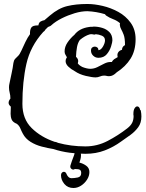

<svg xmlns="http://www.w3.org/2000/svg" viewBox="-20 -682 731 960"><path d="M407 87Q369 87 327.5 81.5Q286 76 246 63Q220 59 189 51Q158 43 132.5 27Q107 11 94 -14Q87 -27 81.5 -40.5Q76 -54 64 -63Q44 -71 38.5 -84Q33 -97 33 -113Q33 -120 33.5 -127.5Q34 -135 34 -143V-149Q23 -158 23 -168Q23 -178 32 -189V-190Q32 -205 28.5 -218Q25 -231 25 -245Q25 -250 25.5 -254.5Q26 -259 27 -263Q32 -289 38 -315.5Q44 -342 47 -367Q49 -380 55.5 -387.5Q62 -395 70 -402Q78 -409 87 -429Q96 -449 107 -472Q118 -495 130 -511Q129 -532 136 -543.5Q143 -555 168 -555H172Q174 -570 184 -575Q194 -580 202 -581L229 -604Q272 -641 316 -651.5Q360 -662 414 -662H419Q452 -662 493 -652.5Q534 -643 571.5 -622.5Q609 -602 633.5 -568Q658 -534 658 -486Q658 -429 633 -389Q608 -349 563 -320L561 -318Q554 -311 545 -306Q536 -301 525 -301Q518 -301 513 -302.5Q508 -304 500 -304Q490 -304 479.5 -299.5Q469 -295 458 -295Q441 -295 409 -302.5Q377 -310 354 -326Q335 -336 321.5 -349Q308 -362 308 -377Q308 -386 314 -395H315Q311 -403 307 -409Q303 -415 303 -425Q303 -448 317.5 -469.5Q332 -491 352 -508Q376 -540 425 -547Q429 -548 432 -548Q435 -548 438 -548H441Q443 -548 445 -548.5Q447 -549 449 -549Q470 -549 491.5 -542.5Q513 -536 527.5 -521Q542 -506 542 -480Q542 -472 535.5 -450.5Q529 -429 514 -411Q499 -393 472 -393Q457 -393 446 -403.5Q435 -414 435 -429Q435 -440 441 -444.5Q447 -449 454 -449Q461 -449 466.5 -444.5Q472 -440 472 -431Q485 -432 495 -449.5Q505 -467 505 -480Q505 -497 489.5 -503.5Q474 -510 459 -511Q455 -509 451 -509Q448 -509 445.5 -510Q443 -511 440 -511Q437 -511 434 -511Q431 -511 428 -510Q404 -503 379 -482Q369 -468 365 -446.5Q361 -425 360 -398L362 -396Q371 -387 371 -376Q371 -373 369 -365Q376 -355 392 -347Q402 -343 412.5 -340.5Q423 -338 431 -338Q450 -338 467 -346.5Q484 -355 500.5 -363.5Q517 -372 532 -372H539Q544 -381 551 -386Q558 -391 566 -395L568 -396V-399Q565 -412 571.5 -421Q578 -430 590 -433Q590 -448 604 -456H605Q605 -491 598.5 -508Q592 -525 586 -535.5Q580 -546 579 -558Q579 -564 580 -566Q565 -579 546 -586Q527 -593 511 -604Q507 -607 505 -611Q462 -624 417 -626Q387 -626 353.5 -616Q320 -606 289 -590.5Q258 -575 237 -556Q233 -552 228.5 -550.5Q224 -549 220 -547L207 -534Q204 -527 196 -522Q132 -451 112 -362.5Q92 -274 92 -163Q92 -87 138.5 -41.5Q185 4 253 27L259 28Q267 30 269 32Q335 50 407 50Q466 50 518.5 22.5Q571 -5 616 -40Q634 -54 641 -68.5Q648 -83 648 -103Q648 -104 647.5 -105Q647 -106 647 -107V-113Q647 -131 653 -140.5Q659 -150 666 -150Q677 -150 681 -132Q683 -132 684 -129Q687 -114 687 -100Q687 -68 671.5 -46.5Q656 -25 633 -8Q610 9 585 26Q548 53 504 70Q460 87 407 87ZM347 258Q319 258 302 238Q285 218 285 194Q285 186 289.5 181.5Q294 177 299 177Q309 177 313 189Q322 209 337 209Q351 209 368.5 205.5Q386 202 386 183Q386 172 380 167.5Q374 163 354 163Q351 166 346 166Q340 166 335 160.5Q330 155 332 146Q336 133 339.5 123Q343 113 347 103Q349 98 351 92Q353 86 354 80Q357 69 368 69Q374 69 379 72.5Q384 76 383 84Q385 88 385 93Q385 104 382.5 113.5Q380 123 377 131Q395 135 411 146.5Q427 158 427 178Q427 198 415 216.5Q403 235 385 246.5Q367 258 347 258Z"/></svg>

Font: RU Serius
Style: Regular
Weight: 400
Designer: Robert E. Leuschke
Foundry: Robert E. Leuschke
Version: Version 1.011; ttfautohint (v1.8.3)